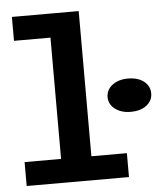

<svg xmlns="http://www.w3.org/2000/svg" viewBox="-50 -731 662 776"><g transform="rotate(-5 280.5 -343.0)"><path d="M175 -30V-686H298V-30ZM27 0V-97H442V0ZM27 -589V-686H290V-589ZM472 -262Q434 -262 409 -281Q384 -300 384 -329Q384 -359 409 -378Q434 -397 472 -397Q513 -397 537 -378Q561 -359 561 -329Q561 -300 537 -281Q513 -262 472 -262Z"/></g></svg>

Font: BioRhyme SemiExpanded SemiBold
Style: Regular
Weight: 600
Width: 6
Designer: Aoife Mooney
Foundry: Aoife Mooney Type
Version: Version 1.600;gftools[0.9.33]